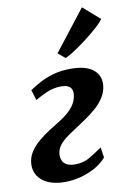

<svg xmlns="http://www.w3.org/2000/svg" viewBox="-96 -932 691 1002"><g transform="rotate(-10 249.5 -431.0)"><path d="M166 10Q114 10 77.8 -6Q41.5 -22 23.5 -50.5Q5.5 -79 8.5 -115.5Q11 -148.5 28.8 -176Q46.5 -203.5 74 -226.8Q101.5 -250 132.8 -270.2Q164 -290.5 194 -308.5Q239 -336.5 263 -367Q287 -397.5 290 -432Q291.5 -451 284.8 -462.8Q278 -474.5 264.5 -479.8Q251 -485 232 -485Q191.5 -485 154.5 -468.8Q117.5 -452.5 92.5 -437.5L75.5 -492.5Q99 -508.5 130.8 -525.8Q162.5 -543 203.8 -555Q245 -567 297 -567Q376.5 -567 415 -536.2Q453.5 -505.5 449.5 -454Q446.5 -419 428 -390Q409.5 -361 381.5 -336.5Q353.5 -312 321.8 -290.8Q290 -269.5 261 -250.5Q232 -232 210.2 -214.8Q188.5 -197.5 176.2 -179.2Q164 -161 162 -137.5Q161 -120.5 166.8 -105.5Q172.5 -90.5 188.8 -81Q205 -71.5 234 -71.5Q278 -71.5 310.8 -90.8Q343.5 -110 380 -135.5L388 -80.5Q361.5 -50 324 -30Q286.5 -10 245.5 0Q204.5 10 166 10ZM243.5 -658 410.5 -872.5 499 -795.5Q493.5 -785.5 475.2 -767.8Q457 -750 431.2 -728.8Q405.5 -707.5 377.5 -687Q349.5 -666.5 324.2 -650.2Q299 -634 281.5 -626.5Z"/></g></svg>

Font: Merriweather 20pt ExtraBold
Style: Italic
Weight: 800
Italic angle: -7.8°
Version: Version 2.101